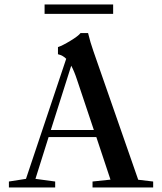

<svg xmlns="http://www.w3.org/2000/svg" viewBox="-20 -821 710 841"><path d="M175.3 -760.3V-801.3H475.6V-760.3ZM19 0V-25.9L93.8 -37.6L270 -563.5Q255.9 -578.1 233.9 -583.5V-614.7Q253.4 -621.1 288.1 -642.1Q322.8 -663.1 333 -676.3H365.7Q375.5 -635.3 389.2 -596.7L585.4 -33.7L650.9 -25.9V0H385.3V-25.9L463.9 -34.2L401.9 -220.7H192.9L135.3 -37.6L221.7 -25.9V0ZM317.4 -471.7Q304.7 -510.3 292 -533.2L202.6 -251.5H391.1Z"/></svg>

Font: Elstob Medium
Style: Regular
Weight: 500
Designer: Peter S. Baker
Version: Version 1.015